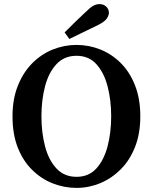

<svg xmlns="http://www.w3.org/2000/svg" viewBox="-20 -899 744 936"><path d="M353 17Q293 17 237 -5Q181 -27 136.5 -71Q92 -115 66.5 -180Q41 -245 41 -332Q41 -416 67 -481Q93 -546 137 -590.5Q181 -635 237 -657.5Q293 -680 353 -680Q413 -680 468.5 -658Q524 -636 568 -592.5Q612 -549 638 -483.5Q664 -418 664 -332Q664 -248 638.5 -183Q613 -118 568.5 -73.5Q524 -29 468.5 -6Q413 17 353 17ZM353 -37Q413 -37 450 -78Q487 -119 504.5 -186Q522 -253 522 -332Q522 -411 504.5 -478Q487 -545 450 -586Q413 -627 353 -627Q293 -627 255 -586Q217 -545 199.5 -478Q182 -411 182 -332Q182 -253 199.5 -186Q217 -119 255 -78Q293 -37 353 -37ZM295 -741Q321 -767 346.5 -792Q372 -817 397 -840Q420 -863 435 -871Q450 -879 465 -879Q485 -879 498 -866.5Q511 -854 511 -837Q511 -824 500.5 -808.5Q490 -793 458 -777Q423 -760 388 -743Q353 -726 318 -709Z"/></svg>

Font: Source Serif Pro Semibold
Style: Regular
Weight: 600
Designer: Frank Grießhammer
Foundry: Adobe Systems Incorporated
Version: Version 3.000;hotconv 1.0.109;makeotfexe 2.5.65596